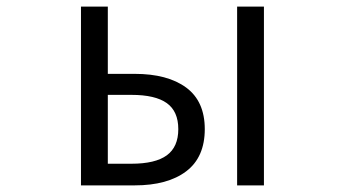

<svg xmlns="http://www.w3.org/2000/svg" viewBox="-20 -560 1040 580"><path d="M224.6 0V-540H305.7V-336.9H386.7Q486.3 -336.9 542.5 -295.4Q598.6 -253.9 598.6 -169.9Q598.6 -85 542.5 -42.5Q486.3 0 386.7 0ZM305.7 -65.4H377Q449.2 -65.4 483.9 -90.8Q518.6 -116.2 518.6 -169.9Q518.6 -223.6 483.9 -248.5Q449.2 -273.4 377 -273.4H305.7ZM696.3 0V-540H777.3V0Z"/></svg>

Font: Gen Shin Gothic Monospace Normal
Style: Regular
Weight: 350
Designer: [Source Han Sans]
Ryoko NISHIZUKA  (kana & ideographs); Paul D. Hunt (Latin, Greek & Cyrillic); Wenlong ZHANG  (bopomofo
Version: Version 1.002.20150607